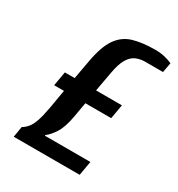

<svg xmlns="http://www.w3.org/2000/svg" viewBox="-170 -821 865 933"><g transform="rotate(30 263.0 -355.0)"><path d="M45 0 55 -60Q72 -70 85 -86Q98 -102 108 -131Q118 -160 127 -210L145 -315H90L104 -395H159L178 -500Q194 -590 225.5 -635Q257 -680 307.5 -695Q358 -710 430 -710Q460 -710 484.5 -704Q509 -698 526 -690L516 -635H416Q389 -635 365.5 -625Q342 -615 325 -586.5Q308 -558 298 -500L279 -395H424L410 -315H265L251 -234Q239 -167 217.5 -133.5Q196 -100 174 -84V-80H429L415 0Z"/></g></svg>

Font: Cuprum
Style: Bold Italic
Weight: 700
Italic angle: -10°
Designer: Jovanny Lemonad
Foundry: Jovanny Lemonad
Version: Version 3.000